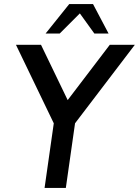

<svg xmlns="http://www.w3.org/2000/svg" viewBox="-20 -919 682 939"><path d="M517 -700H639.5L347 -316L302 0H198L243 -316L58 -700H180.5L311 -429.5ZM435 -899 511 -755H441.5L370.5 -853.5L272 -755H203L318.5 -899Z"/></svg>

Font: Urbanist SemiBold
Style: Italic
Weight: 600
Italic angle: -8°
Designer: Corey Hu
Foundry: Corey Hu
Version: Version 1.321; ttfautohint (v1.8.4.7-5d5b)